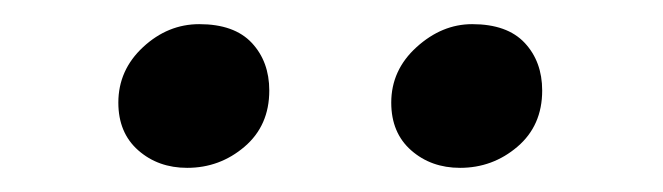

<svg xmlns="http://www.w3.org/2000/svg" viewBox="-20 -821 549 159"><path d="M78 -736Q78 -763 98.5 -782Q119 -801 145 -801Q174 -801 188.5 -785.5Q203 -770 203 -746Q203 -717 182.5 -699.5Q162 -682 135 -682Q111 -682 94.5 -696.5Q78 -711 78 -736ZM304 -736Q304 -763 325 -782Q346 -801 371 -801Q400 -801 414.5 -785.5Q429 -770 429 -746Q429 -717 408.5 -699.5Q388 -682 361 -682Q337 -682 320.5 -696.5Q304 -711 304 -736Z"/></svg>

Font: Martel
Style: Regular
Weight: 400
Designer: Dan Reynolds
Foundry: Dan Reynolds
Version: Version 1.001; ttfautohint (v1.1) -l 5 -r 5 -G 72 -x 0 -D la